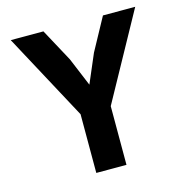

<svg xmlns="http://www.w3.org/2000/svg" viewBox="-104 -795 857 891"><g transform="rotate(-15 325.0 -349.0)"><path d="M250 0V-282L26 -698H183L268 -541L325 -404L384 -542L469 -698H624L395 -282V0Z"/></g></svg>

Font: Azeret Mono SemiBold
Style: Regular
Weight: 600
Designer: Martin Vácha
Foundry: Displaay
Version: Version 1.002